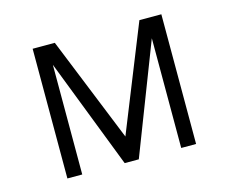

<svg xmlns="http://www.w3.org/2000/svg" viewBox="-79 -630 898 743"><g transform="rotate(-15 370.0 -259.0)"><path d="M105.5 1H165V-438.5L335 1H391.6L561.5 -438.5V1H621.1V-518.6H533.2L364.3 -97.7L194.3 -518.6H105.5Z"/></g></svg>

Font: Dotum
Style: Regular
Weight: 400
Version: Version 2.21